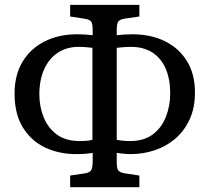

<svg xmlns="http://www.w3.org/2000/svg" viewBox="-20 -754 863 791"><path d="M269 17.1V-30.8L331.1 -40Q353 -43.9 357.4 -56.4Q361.8 -68.8 361.8 -90.8V-124Q355 -123 338.4 -121.1Q321.8 -119.1 293 -119.1Q224.1 -119.1 166.5 -146Q108.9 -172.9 74.5 -228.5Q40 -284.2 40 -368.2Q40 -445.3 73 -499.8Q106 -554.2 164.1 -583.5Q222.2 -612.8 297.9 -612.8Q314.9 -612.8 331.5 -611.8Q348.1 -610.8 361.8 -608.9V-629.9Q361.8 -652.8 356.9 -662.8Q352.1 -672.9 329.1 -676.8L269 -686V-733.9H554.2V-686L491.2 -676.8Q470.2 -672.9 465.6 -662.4Q460.9 -651.9 460.9 -628.9V-608.9Q477.1 -610.8 493.4 -611.8Q509.8 -612.8 524.9 -612.8Q601.1 -612.8 658.9 -584.5Q716.8 -556.2 750 -502.7Q783.2 -449.2 783.2 -372.1Q783.2 -309.1 761 -261.5Q738.8 -213.9 701.9 -182.4Q665 -150.9 617.4 -135Q569.8 -119.1 519 -119.1Q502.9 -119.1 485.4 -121.1Q467.8 -123 460.9 -124V-86.9Q460.9 -64 466.1 -54Q471.2 -43.9 493.2 -40L554.2 -30.8V17.1ZM308.1 -172.9Q325.2 -172.9 339.6 -174.3Q354 -175.8 360.8 -178.2V-557.1Q342.8 -559.1 329.3 -560.1Q315.9 -561 305.2 -561Q254.4 -561 217.8 -536.6Q181.2 -512.2 161.6 -468Q142.1 -423.8 142.1 -365.2Q142.1 -314.5 160.2 -270.3Q178.2 -226.1 214.6 -199.5Q251 -172.9 308.1 -172.9ZM516.1 -172.9Q573.2 -172.9 609.6 -200.4Q646 -228 663.6 -272.9Q681.2 -317.9 681.2 -369.1Q681.2 -428.2 662.6 -471.2Q644 -514.2 607.9 -537.6Q571.8 -561 518.1 -561Q508.3 -561 494.6 -560.1Q481 -559.1 460.9 -557.1V-178.2Q468.8 -176.3 483.9 -174.6Q499 -172.9 516.1 -172.9Z"/></svg>

Font: Literata
Style: Regular
Weight: 400
Designer: Latin by Veronika Burian and Jose Scaglione. Greek by Irene Vlachou. Cyrillic by Vera Evstafieva.
Foundry: TypeTogether
Version: Version 3.002